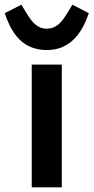

<svg xmlns="http://www.w3.org/2000/svg" viewBox="-61 -797 398 817"><path d="M138 -584C249 -584 294 -674 317 -741L247 -777L227 -744C201 -701 178 -675 138 -675C98 -675 76 -701 50 -744L30 -777L-41 -741C-18 -674 23 -584 138 -584ZM202 0V-522H74V0Z"/></svg>

Font: Braiins Sans SemiBold
Style: Regular
Weight: 600
Designer: Mike Abbink, Paul van der Laan, Pieter van Rosmalen, Jiri Chlebus, Lubos Buracinsky
Foundry: Bold Monday, Sudetype
Version: Version 1.000;hotconv 1.0.109;makeotfexe 2.5.65596